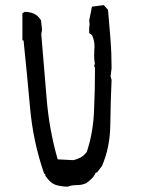

<svg xmlns="http://www.w3.org/2000/svg" viewBox="-20 -712 543 736"><path d="M65.9 -557.1V-661.1L74.7 -666.5H76.2Q92.8 -666.5 108.4 -660.2Q124.5 -653.8 136.2 -635.7L137.2 -634.8L141.1 -597.7L138.2 -581.1Q148.9 -457 158.7 -335.4Q168.5 -213.9 201.2 -101.1L261.2 -98.1Q274.9 -101.1 288.1 -107.9Q300.8 -114.3 312.5 -129.4Q336.4 -199.7 340.3 -283Q344.2 -366.2 344.2 -449.7L340.8 -462.4L343.8 -465.8Q340.8 -483.9 340.8 -498.8Q340.8 -513.7 341.6 -521.5Q342.3 -529.3 342.3 -534.2Q342.3 -557.6 332.5 -577.6L321.8 -585V-605L323.7 -619.1L321.8 -632.8L332.5 -686.5L377.9 -692.4L394 -674.3Q404.8 -557.6 406.7 -506.8Q407.7 -478.5 407.7 -450.2V-449.7L403.8 -419.4L407.7 -405.8Q403.8 -319.3 402.8 -233.4Q401.9 -147.5 371.1 -76.2L353 -52.2L346.2 -49.3Q340.8 -36.1 330.8 -26.6Q320.8 -17.1 310.5 -9.8Q293.9 -2.4 273.9 -2.4Q253.9 -2.4 240.2 3.4H239.3Q215.8 3.4 194.8 -2.9Q172.4 -10.3 154.8 -37.1L153.8 -38.1L153.3 -45.4H149.4L148.4 -48.8Q106.9 -168.9 95.2 -299.3Q83.5 -429.7 70.3 -557.1Z"/></svg>

Font: Bakudai
Style: Medium
Weight: 500
Version: Version 1.48